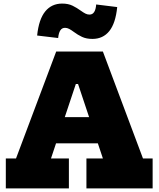

<svg xmlns="http://www.w3.org/2000/svg" viewBox="-20 -1053 886 1073"><path d="M633.5 -398.5V-252H197V-398.5ZM779 -167.5H833V0H463V-167.5H555L376.5 -702.5L464.5 -583.5H366.5L443.5 -702.5L265 -167.5H365V0H12.5V-167.5H69.5L294 -765H555ZM517.5 -1028 635 -1013.5Q626 -923 590.8 -879.2Q555.5 -835.5 496.5 -835.5Q462.5 -835.5 438.2 -847Q414 -858.5 393.5 -874Q378 -885.5 366.5 -891.5Q355 -897.5 343.5 -897.5Q326 -897.5 316.8 -882.8Q307.5 -868 305 -840.5L187.5 -854.5Q197 -945.5 232.8 -989.2Q268.5 -1033 327.5 -1033Q361.5 -1033 385.8 -1021Q410 -1009 430.5 -994Q446.5 -982.5 457.5 -977Q468.5 -971.5 480 -971.5Q497 -971.5 506.2 -985.8Q515.5 -1000 517.5 -1028Z"/></svg>

Font: Hepta Slab ExtraBold
Style: Regular
Weight: 800
Designer: Michael LaGattuta
Foundry: Michael LaGattuta
Version: Version 1.102